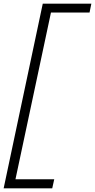

<svg xmlns="http://www.w3.org/2000/svg" viewBox="-28 -844 522 1055"><path d="M-8 191 207 -824H474L464 -775H252L57 141H270L259 191Z"/></svg>

Font: Be Vietnam Pro ExtraLight
Style: Italic
Weight: 200
Italic angle: -12°
Designer: Lam Bao, Tony Le, Vietanh Nguyen
Foundry: Yellow Type Foundry
Version: Version 1.002; ttfautohint (v1.8.3)